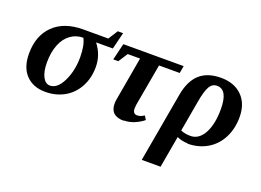

<svg xmlns="http://www.w3.org/2000/svg" viewBox="-107 -784 1710 1256"><g transform="rotate(20 748.5 -156.5)"><path d="M228 -39H227Q279 -39 315 -113Q351 -186 351 -281Q351 -362 327 -408Q277 -408 239 -380Q200 -352 179 -299Q158 -246 158 -175Q158 -113 177 -76Q196 -39 228 -39ZM417 -408V-406Q469 -338 469 -255Q469 -178 436 -117Q403 -56 345 -23Q286 10 213 10Q127 10 77 -43Q28 -95 28 -190Q28 -315 102 -387Q176 -459 308 -459H482L524 -525H561L532 -408Z M761 10 760 12Q666 12 666 -74Q666 -90 670 -110L722 -407H636L594 -342H559L587 -458H1007L998 -407H854L802 -114L800 -88Q800 -70 808 -60Q815 -51 831 -51Q853 -51 879 -68L895 -42Q871 -21 833 -5Q797 10 761 10Z M1203 10 1204 8Q1185 8 1162 3Q1141 -2 1129 -9L1090 212H959L1045 -275Q1063 -374 1117 -422Q1171 -470 1264 -470Q1357 -470 1411 -416Q1465 -362 1465 -269Q1465 -188 1432 -124Q1399 -60 1339 -25Q1278 10 1203 10ZM1204 -44Q1262 -44 1297 -107Q1332 -171 1332 -276Q1332 -412 1257 -412Q1224 -412 1206 -381Q1187 -348 1174 -273L1136 -57Q1165 -44 1204 -44Z"/></g></svg>

Font: Libra Serif Modern
Style: Bold Italic
Weight: 700
Italic angle: -12°
Designer: Stefan Peev, Context Ltd
Foundry: Stefan Peev, Context Ltd
Version: Version 1.000